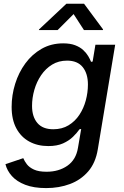

<svg xmlns="http://www.w3.org/2000/svg" viewBox="-20 -779 655 1015"><path d="M224.1 215.3Q158.7 215.3 113.8 198Q68.8 180.7 43 151.9Q17.1 123 8.8 88.9L103 57.1Q109.4 72.8 122.1 89.4Q134.8 106 159.4 117.4Q184.1 128.9 226.1 128.9Q290.5 128.9 336.2 97.2Q381.8 65.4 392.1 2.9L409.2 -97.2L400.4 -95.7Q386.7 -76.2 365.7 -55.7Q344.7 -35.2 313.2 -21Q281.7 -6.8 235.4 -6.8Q178.2 -6.8 134.5 -30.8Q90.8 -54.7 66.2 -100.8Q41.5 -147 41.5 -213.9Q41.5 -275.9 60.1 -335.7Q78.6 -395.5 114 -443.8Q149.4 -492.2 200 -521Q250.5 -549.8 314 -549.8Q351.6 -549.8 377.4 -539.8Q403.3 -529.8 419.9 -514.4Q436.5 -499 446.3 -482.4Q456.1 -465.8 461.4 -452.1L469.7 -453.6L484.4 -542.5H588.9L497.1 9.8Q485.4 82 446.3 127.2Q407.2 172.4 349.9 193.8Q292.5 215.3 224.1 215.3ZM261.7 -95.7Q308.1 -95.7 342.5 -116.7Q377 -137.7 399.7 -172.1Q422.4 -206.5 433.6 -248.3Q444.8 -290 444.8 -332Q444.8 -390.1 417.2 -424.3Q389.6 -458.5 334.5 -458.5Q290 -458.5 255.6 -437.5Q221.2 -416.5 197.5 -381.6Q173.8 -346.7 161.6 -304.2Q149.4 -261.7 149.4 -219.2Q149.4 -162.1 177.5 -128.9Q205.6 -95.7 261.7 -95.7ZM284.7 -620.1H185.5L186.5 -623.5L331.1 -759.3H424.3L524.9 -623.5L523.9 -620.1H423.8L369.1 -704.6Z"/></svg>

Font: Inter 16pt Medium
Style: Italic
Weight: 500
Italic angle: -9.3988°
Version: Version 4.001;git-66647c0bb